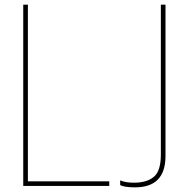

<svg xmlns="http://www.w3.org/2000/svg" viewBox="-20 -800 809 826"><path d="M80 0ZM450 0H80V-780H100V-20H450ZM561 6Q514 6 497 -4V-24Q520 -14 557 -14Q611 -14 641.5 -39Q672 -64 672 -135V-780H692V-129Q692 6 561 6Z"/></svg>

Font: Tanohe Sans Thin
Style: Regular
Weight: 100
Designer: Village Type and Design LLC & Cristiano Sobral
Foundry: Cooper Hewitt Smithsonian Design Museum
Version: Version 1.00;September 29, 2021;FontCreator 13.0.0.2655 64-b